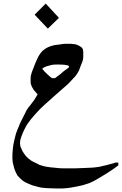

<svg xmlns="http://www.w3.org/2000/svg" viewBox="-20 -724 676 1064"><path d="M306.6 -625 245.1 -565.4 171.9 -642.6 233.4 -704.1ZM285.2 -291 297.9 -300.8 312.5 -311.5 328.1 -325.2 340.8 -335 354.5 -344.7 362.3 -351.6V-358.4L352.5 -362.3L335.9 -365.2L311.5 -366.2H286.1L271.5 -365.2L252 -360.4L237.3 -356.4L220.7 -348.6L213.9 -342.8L223.6 -331.1L237.3 -317.4L254.9 -300.8L267.6 -291ZM317.4 -478.5 329.1 -480.5 342.8 -481.4H371.1L398.4 -478.5L409.2 -474.6L422.9 -467.8L432.6 -460.9L439.5 -451.2L441.4 -436.5V-407.2L439.5 -392.6L434.6 -377L425.8 -355.5L418 -334L409.2 -318.4L398.4 -302.7L385.7 -289.1L372.1 -274.4L356.4 -257.8L341.8 -245.1L327.1 -232.4L310.5 -217.8L294.9 -204.1L278.3 -189.5L264.6 -176.8L249 -163.1L232.4 -148.4L220.7 -137.7L205.1 -123L191.4 -108.4L177.7 -93.8L165 -79.1L152.3 -64.5L137.7 -44.9L130.9 -35.2L126 -27.3L114.3 -4.9L105.5 14.6L98.6 32.2L92.8 50.8L90.8 69.3L92.8 86.9L104.5 113.3L113.3 127L125 142.6L139.6 156.2L154.3 167L167 173.8L181.6 180.7L198.2 189.5L216.8 195.3L232.4 199.2L258.8 203.1L280.3 205.1L307.6 208L334 209H391.6L419.9 208L446.3 207L465.8 206.1L489.3 205.1L510.7 203.1L531.2 200.2L551.8 195.3L573.2 190.4L590.8 185.5L605.5 181.6L621.1 176.8H635.7V192.4L621.1 203.1L606.4 213.9L581.1 230.5L559.6 244.1L538.1 256.8L518.6 268.6L498 280.3L474.6 291L456.1 296.9L437.5 302.7L415 307.6L395.5 311.5L374 315.4L352.5 318.4L327.1 320.3H288.1L260.7 319.3L235.4 318.4L207 315.4L186.5 310.5L158.2 302.7L139.6 294.9L124 288.1L107.4 278.3L91.8 264.6L76.2 248L65.4 226.6L58.6 208L50.8 176.8L48.8 157.2V131.8L50.8 103.5L53.7 80.1L58.6 55.7L63.5 36.1L68.4 16.6L75.2 -2L84 -22.5L88.9 -35.2L95.7 -49.8L104.5 -67.4L111.3 -81.1L120.1 -98.6L127.9 -114.3L137.7 -128.9L147.5 -140.6L160.2 -157.2L168.9 -168.9L178.7 -184.6L188.5 -201.2L167 -225.6L157.2 -242.2L150.4 -259.8L149.4 -280.3L150.4 -301.8L155.3 -320.3L160.2 -334L166 -348.6L175.8 -374L183.6 -391.6L193.4 -412.1L204.1 -428.7L214.8 -441.4L224.6 -449.2L237.3 -458L253.9 -465.8L269.5 -470.7L286.1 -474.6L302.7 -476.6Z"/></svg>

Font: LaylaRuqaa
Style: Regular
Weight: 400
Version: Version 2.0